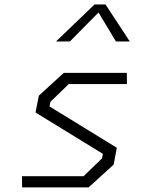

<svg xmlns="http://www.w3.org/2000/svg" viewBox="-20 -818 660 838"><path d="M76.5 0H366.5L476 -99.5L490 -173L196 -353.5L200 -373.5L280 -451H534L533.5 -500H258.5L149.5 -400.5L135 -327L429 -146.5L425 -126.5L345 -49H76ZM224.5 -637H285L410 -763.5L486 -637H546.5L440.5 -798.5H392.5Z"/></svg>

Font: Monaspace Krypton ExtraLight
Style: Italic
Weight: 200
Italic angle: -11°
Designer: Riley Cran & the Lettermatic Team
Foundry: Lettermatic
Version: Version 1.101 (Monaspace Krypton)